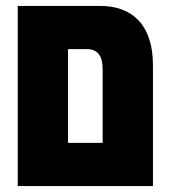

<svg xmlns="http://www.w3.org/2000/svg" viewBox="-20 -629 587 649"><path d="M40 0H497V-409C497 -544 428 -609 318 -609H40ZM210 -146V-463H274C310 -463 327 -440 327 -395V-146Z"/></svg>

Font: Noto Sans Hebrew ExtraCondensed Black
Style: Regular
Weight: 900
Width: 2
Designer: Monotype Design Team
Foundry: Monotype Imaging Inc.
Version: Version 2.004